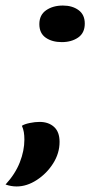

<svg xmlns="http://www.w3.org/2000/svg" viewBox="-71 -548 327 693"><path d="M152 -396Q117 -396 94 -412Q71 -428 71 -461Q71 -494 95.5 -511Q120 -528 156 -528Q190 -528 212.5 -511.5Q235 -495 235 -463Q235 -429 211 -412.5Q187 -396 152 -396ZM-11 125Q-31 125 -51 118Q-16 80 0.5 38Q17 -4 17 -44Q17 -59 15 -71Q13 -83 8 -94Q17 -100 36 -104Q55 -108 72 -108Q104 -108 124 -90Q144 -72 144 -36Q144 5 121 41.5Q98 78 62 101.5Q26 125 -11 125Z"/></svg>

Font: Sansita Swashed Medium
Style: Regular
Weight: 500
Designer: Pablo Cosgaya
Foundry: Omnibus-Type
Version: Version 1.003; ttfautohint (v1.8.3)